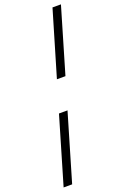

<svg xmlns="http://www.w3.org/2000/svg" viewBox="-236 -793 720 1110"><g transform="rotate(-20 124.0 -238.0)"><path d="M180.5 -339.5H128L246 -738.5H298ZM-49.5 261.5 71.5 -149.5H124L3 261.5Z"/></g></svg>

Font: Newsreader 24pt Medium
Style: Italic
Weight: 500
Italic angle: -17°
Designer: Hugues Gentile
Foundry: Production Type
Version: Version 1.003